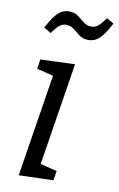

<svg xmlns="http://www.w3.org/2000/svg" viewBox="-87 -810 536 862"><g transform="rotate(10 181.0 -379.0)"><path d="M61.6 3.3 141.9 -502.7 170.3 -454.8 60.2 -481.9 66.9 -525.4 224.2 -531.4 143.9 -24.7 117.8 -71.9 225.9 -44.8 219.2 -1.3ZM264.1 -649Q238.4 -649 222.1 -661.5Q205.7 -673.9 190.7 -686.4Q175.7 -698.9 154.1 -698.9Q136.7 -698.9 123.1 -687.1Q109.4 -675.3 92 -650.3L59.6 -669.7Q83.6 -716.8 105.8 -738.6Q128 -760.5 156.4 -760.5Q182.7 -760.5 199.1 -748Q215.4 -735.5 230.9 -723Q246.4 -710.5 267.1 -710.5Q284.4 -710.5 298.1 -722.5Q311.8 -734.5 329.8 -759.8L362.2 -741.1Q338.2 -693.7 315.8 -671.3Q293.4 -649 264.1 -649Z"/></g></svg>

Font: Bitter Thin
Style: Italic
Weight: 100
Italic angle: -9°
Designer: Sol Matas, and Bitter project Authors
Foundry: Sol Matas
Version: Version 2.002